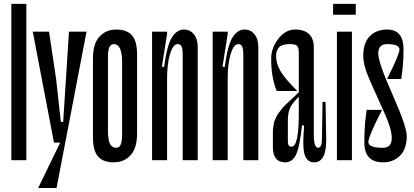

<svg xmlns="http://www.w3.org/2000/svg" viewBox="-20 -831 2149 996"><path d="M38.9 -811.1H116.7V0H38.9Z M150 -666.7H234.4L271.1 -421.1L295.6 -198.9H307.8L292.2 -91.1H260ZM307.8 -198.9 337.8 -666.7H428.9L273.3 144.4H177.8L292.2 -91.1Z M570 -602.2Q540 -602.2 540 -538.9V-156.7Q540 -102.2 551.1 -83.3Q562.2 -64.4 583.3 -64.4Q613.3 -64.4 613.3 -127.8V-510Q613.3 -602.2 570 -602.2ZM570 11.1Q515.6 11.1 488.9 -18.9Q462.2 -48.9 462.2 -118.9V-527.8Q462.2 -604.4 496.1 -641.1Q530 -677.8 583.3 -677.8Q637.8 -677.8 664.4 -647.8Q691.1 -617.8 691.1 -547.8V-138.9Q691.1 -62.2 657.2 -25.6Q623.3 11.1 570 11.1Z M768.9 -666.7H846.7V-654.4L820 -485.6L831.1 -483.3Q846.7 -597.8 872.2 -637.8Q897.8 -677.8 934.4 -677.8Q965.6 -677.8 985.6 -653.3Q1005.6 -628.9 1005.6 -587.8V0H927.8V-544.4Q927.8 -575.6 922.2 -588.9Q916.7 -602.2 901.1 -602.2Q877.8 -602.2 862.2 -551.1Q846.7 -500 846.7 -422.2V0H768.9Z M1083.3 -666.7H1161.1V-654.4L1134.4 -485.6L1145.6 -483.3Q1161.1 -597.8 1186.7 -637.8Q1212.2 -677.8 1248.9 -677.8Q1280 -677.8 1300 -653.3Q1320 -628.9 1320 -587.8V0H1242.2V-544.4Q1242.2 -575.6 1236.7 -588.9Q1231.1 -602.2 1215.6 -602.2Q1192.2 -602.2 1176.7 -551.1Q1161.1 -500 1161.1 -422.2V0H1083.3Z M1460 11.1Q1495.6 11.1 1515 -27.2Q1534.4 -65.6 1546.7 -181.1L1557.8 -178.9Q1547.8 -66.7 1560.6 -27.8Q1573.3 11.1 1610 11.1Q1674.4 11.1 1672.2 -112.2L1668.9 -302.2H1653.3L1650 -107.8Q1648.9 -64.4 1631.1 -64.4Q1607.8 -64.4 1607.8 -131.1V-586.7Q1607.8 -630 1583.3 -653.9Q1558.9 -677.8 1511.1 -677.8Q1461.1 -677.8 1423.9 -630Q1386.7 -582.2 1386.7 -526.7Q1386.7 -427.8 1415.6 -358.9H1522.2Q1456.7 -424.4 1434.4 -463.3Q1412.2 -502.2 1412.2 -538.9Q1412.2 -570 1427.8 -586.1Q1443.3 -602.2 1484.4 -602.2Q1512.2 -602.2 1521.1 -593.3Q1530 -584.4 1530 -557.8V-352.2Q1524.4 -346.7 1505.6 -328.9Q1486.7 -311.1 1482.2 -307.2Q1477.8 -303.3 1462.8 -288.9Q1447.8 -274.4 1444.4 -269.4Q1441.1 -264.4 1430.6 -251.7Q1420 -238.9 1417.2 -232.2Q1414.4 -225.6 1408.3 -213.9Q1402.2 -202.2 1400.6 -192.2Q1398.9 -182.2 1397.2 -170Q1395.6 -157.8 1395.6 -144.4V-67.8Q1395.6 11.1 1460 11.1ZM1492.2 -70Q1473.3 -70 1473.3 -96.7V-207.8Q1473.3 -246.7 1485.6 -272.8Q1497.8 -298.9 1537.8 -336.7L1530 -352.2V-240Q1530 -70 1492.2 -70Z M1707.8 -811.1V-754.4H1825.6V-811.1ZM1727.8 -666.7H1805.6V0H1727.8Z M2090 -125.6Q2090 -57.8 2055 -23.3Q2020 11.1 1966.7 11.1Q1870 11.1 1870 -92.2Q1870 -184.4 1882.2 -261.1H1962.2Q1891.1 -124.4 1891.1 -93.3Q1891.1 -64.4 1966.7 -64.4Q2012.2 -64.4 2012.2 -115.6Q2012.2 -161.1 1975.6 -242.2Q1938.9 -323.3 1901.7 -406.7Q1864.4 -490 1864.4 -540Q1864.4 -610 1898.9 -643.9Q1933.3 -677.8 1987.8 -677.8Q2073.3 -677.8 2073.3 -575.6Q2073.3 -493.3 2061.1 -421.1H1987.8Q2052.2 -548.9 2052.2 -574.4Q2052.2 -602.2 1987.8 -602.2Q1942.2 -602.2 1942.2 -553.3Q1942.2 -506.7 2016.1 -340.6Q2090 -174.4 2090 -125.6Z"/></svg>

Font: Le Murmure
Style: Regular
Weight: 600
Width: 2
Designer: Jeremy Landes, Alexander Slobzheninov (Cyrillic)
Foundry: Velvetyne Type Foundry
Version: Version 1.0